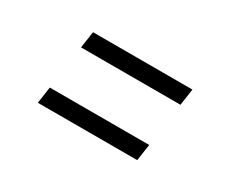

<svg xmlns="http://www.w3.org/2000/svg" viewBox="-54 -547 662 552"><g transform="rotate(30 277.0 -270.5)"><path d="M94 -143 102 -198H432L424 -143ZM122 -343 130 -398H460L452 -343Z"/></g></svg>

Font: Mohave Light
Style: Italic
Weight: 300
Italic angle: -8°
Designer: Gumpita Rahayu
Foundry: Tokotype
Version: Version 2.003